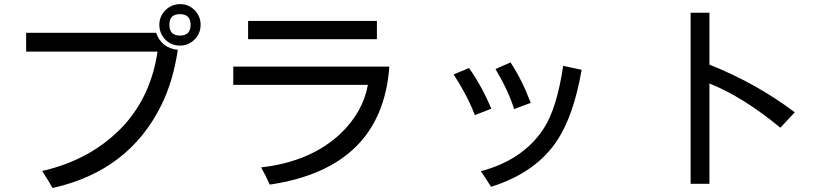

<svg xmlns="http://www.w3.org/2000/svg" viewBox="-20 -858 4040 936"><path d="M846.7 -615.2Q824.2 -461.9 766.6 -345.7Q608.4 -24.4 236.3 58.6Q217.8 25.4 185.5 -24.4Q430.7 -80.1 586.9 -250Q716.8 -395.5 748 -606.4H107.4V-698.2H741.2Q767.6 -623 846.7 -615.2ZM859.4 -837.9Q901.4 -837.9 932.6 -804.7Q958 -775.4 958 -737.3Q958 -692.4 924.8 -662.1Q896.5 -635.7 857.4 -635.7Q812.5 -635.7 782.2 -668.9Q756.8 -698.2 756.8 -737.3Q756.8 -781.2 790 -811.5Q818.4 -837.9 859.4 -837.9ZM856.4 -789.1Q805.7 -789.1 805.7 -737.3Q805.7 -684.6 857.4 -684.6Q909.2 -684.6 909.2 -737.3Q909.2 -789.1 856.4 -789.1Z M1189.5 -755.9H1817.4V-667H1189.5ZM1117.2 -533.2H1877.9Q1842.8 -39.1 1294.9 42Q1277.3 1 1252.9 -42Q1494.1 -69.3 1640.6 -207Q1750 -312.5 1773.4 -444.3H1117.2Z M2567.4 -356.4 2486.3 -326.2Q2459 -415 2395.5 -521.5L2468.8 -553.7Q2524.4 -469.7 2567.4 -356.4ZM2191.4 -495.1 2266.6 -526.4Q2332 -432.6 2375 -328.1L2294.9 -296.9Q2256.8 -395.5 2191.4 -495.1ZM2374 52.7Q2340.8 0 2324.2 -23.4Q2530.3 -78.1 2629.9 -230.5Q2694.3 -328.1 2725.6 -537.1L2815.4 -517.6Q2777.3 -298.8 2699.2 -177.7Q2594.7 -16.6 2374 52.7Z M3438.5 -543Q3667 -452.1 3854.5 -310.5L3784.2 -235.4Q3603.5 -384.8 3438.5 -451.2V38.1H3346.7V-795.9H3438.5Z"/></svg>

Font: MotoyaLCedar
Style: W3 mono
Weight: 400
Version: Version 1.01